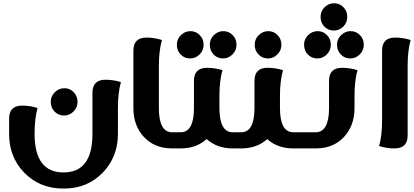

<svg xmlns="http://www.w3.org/2000/svg" viewBox="-20 -899 2510 1163"><path d="M619.1 -416Q665 -416 712.4 -401.9Q694.3 -336.9 694.3 -244.6V-87.4Q693.8 51.8 603 146Q509.8 243.2 365.7 243.2H363.8Q219.7 243.2 126 146Q35.2 51.8 35.2 -87.4V-180.7Q35.2 -259.3 114.3 -259.3Q160.6 -259.3 207.5 -245.1Q189.5 -180.7 189.5 -87.9V-87.4Q189.9 145.5 364.7 145.5Q540 145.5 540 -87.4V-337.4Q540 -416 619.1 -416ZM311 -222.7Q287.6 -246.1 287.6 -282.2Q287.6 -316.9 312.5 -340.8Q337.4 -364.7 370.1 -364.7Q402.8 -364.7 426.3 -340.8Q449.7 -316.9 449.7 -282.2Q449.7 -247.1 424.8 -223.1Q399.9 -199.2 368.2 -199.2Q334.5 -199.2 311 -222.7Z M1047.9 -97.7V0H1022.9Q915 0 850.1 -71.3Q788.1 -139.2 788.1 -243.7V-592.3Q788.1 -671.4 867.2 -671.4Q913.6 -671.4 960.9 -656.7Q942.4 -592.3 942.4 -500V-243.7Q942.4 -97.7 1023.4 -97.7Z M1274.4 -568.4Q1251 -591.8 1251 -628.4Q1251 -662.6 1275.4 -686.5Q1300.3 -710.4 1333 -710.4Q1365.7 -710.4 1389.2 -686.5Q1412.6 -662.6 1412.6 -628.4Q1412.6 -592.8 1387.7 -568.8Q1363.3 -544.9 1331.1 -544.9Q1297.4 -544.9 1274.4 -568.4ZM1074.7 -568.4Q1051.3 -591.8 1051.3 -628.4Q1051.3 -662.6 1076.2 -686.5Q1100.6 -710.4 1133.3 -710.4Q1166.5 -710.4 1189.5 -686.5Q1213.4 -662.6 1213.4 -628.4Q1213.4 -592.8 1188.5 -568.8Q1163.6 -544.9 1131.8 -544.9Q1098.1 -544.9 1074.7 -568.4ZM1431.6 -97.7V0H1389.6Q1294.9 0 1231.9 -56.6Q1168.9 0 1074.2 0H1032.2V-97.7H1073.7Q1154.8 -97.7 1154.8 -243.7V-409.7Q1154.8 -488.3 1234.4 -488.3Q1280.8 -488.3 1327.6 -474.1Q1309.1 -409.7 1309.1 -316.9V-243.7Q1309.6 -97.7 1390.1 -97.7Z M1781.2 -97.7V0H1756.3Q1661.6 0 1598.6 -56.2Q1536.1 0 1440.9 0H1416V-97.7H1440.4Q1521 -97.7 1521.5 -243.7V-409.7Q1521.5 -488.3 1600.6 -488.3Q1647.5 -488.3 1694.3 -474.1Q1675.8 -409.2 1675.8 -316.9V-243.2Q1676.3 -97.7 1756.8 -97.7ZM1546.4 -568.4Q1522.9 -591.8 1522.9 -628.4Q1522.9 -662.6 1547.4 -686.5Q1572.3 -710.4 1605 -710.4Q1637.7 -710.4 1661.1 -686.5Q1684.6 -662.6 1684.6 -628.4Q1684.6 -592.8 1659.7 -568.8Q1635.3 -544.9 1603 -544.9Q1569.8 -544.9 1546.4 -568.4Z M2044.9 -568.4Q2021.5 -591.8 2021.5 -628.4Q2021.5 -662.6 2046.4 -686.5Q2071.3 -710.4 2103.5 -710.4Q2136.7 -710.4 2160.2 -686.5Q2183.6 -662.6 2183.6 -628.4Q2183.6 -592.8 2158.7 -568.8Q2133.8 -544.9 2102.1 -544.9Q2068.4 -544.9 2044.9 -568.4ZM1845.2 -568.4Q1821.8 -592.3 1821.8 -628.4Q1821.8 -662.6 1846.7 -686.5Q1871.6 -710.4 1904.3 -710.4Q1937 -710.4 1960.4 -686.5Q1983.9 -662.6 1983.9 -628.4Q1983.9 -592.8 1959 -568.8Q1934.6 -544.9 1902.3 -544.9Q1868.7 -544.9 1845.2 -568.4ZM2145.5 -474.1Q2127.4 -409.7 2127.4 -316.9V-243.7Q2127 -139.2 2065.4 -71.3Q2000.5 0 1892.6 0H1769V-97.7H1891.6Q1972.7 -97.7 1973.1 -243.7V-409.7Q1973.1 -488.3 2052.2 -488.3Q2098.6 -488.3 2145.5 -474.1ZM1945.3 -737.3Q1921.9 -760.7 1921.9 -796.9Q1921.9 -831.5 1946.3 -855.5Q1971.2 -879.4 2003.9 -879.4Q2036.6 -879.4 2060.1 -855.5Q2083.5 -831.5 2083.5 -796.9Q2083.5 -761.7 2059.1 -737.8Q2034.2 -713.9 2002.4 -713.9Q1968.8 -713.9 1945.3 -737.3Z M2374 -671.4Q2420.4 -671.4 2467.3 -656.7Q2449.2 -592.8 2449.2 -500V-78.6Q2449.2 0 2369.6 0Q2323.2 0 2276.4 -14.2Q2294.4 -78.6 2294.4 -171.4V-592.8Q2294.4 -671.4 2374 -671.4Z"/></svg>

Font: Sukar
Style: black
Weight: 900
Designer: Dario Muhafara - Ghiath Alsory
Foundry: Dario Muhafara - Ghiath Alsory
Version: Version 1.00 March 27, 2016, initial release